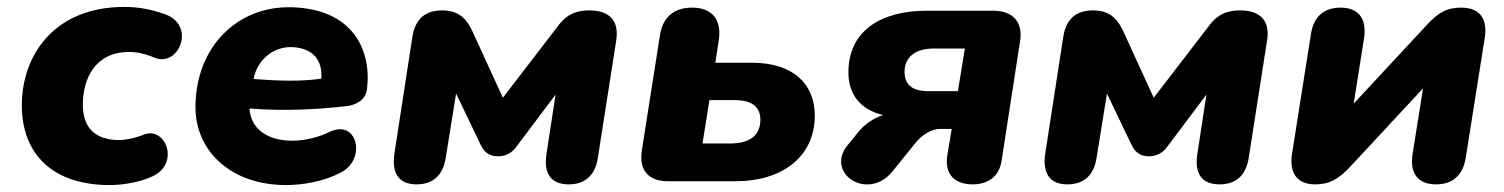

<svg xmlns="http://www.w3.org/2000/svg" viewBox="-20 -523 4339 554"><path d="M297 11C336 11 384 2 415 -12C502 -47 459 -159 396 -135C369 -124 342 -119 324 -119C249 -119 219 -160 219 -221C219 -295 254 -373 352 -373C376 -373 399 -368 427 -356C498 -329 547 -453 453 -483C418 -495 384 -503 338 -503C139 -503 43 -366 43 -219C43 -81 129 11 297 11Z M805 11C855 11 916 0 963 -25C1039 -63 1011 -182 930 -142C900 -127 860 -117 823 -117C751 -117 703 -152 700 -210C797 -202 896 -207 982 -217C1005 -220 1035 -233 1039 -266C1053 -382 995 -497 823 -502C664 -507 546 -387 544 -218C542 -86 648 11 805 11ZM712 -295 713 -301C723 -346 765 -390 825 -387C886 -383 911 -347 907 -296C845 -287 778 -290 712 -295Z M1182 9C1228 9 1258 -16 1266 -67L1296 -253L1367 -105C1377 -84 1392 -72 1417 -72C1442 -72 1459 -84 1471 -101L1583 -250L1557 -80C1548 -24 1568 9 1621 9C1667 9 1697 -16 1705 -67L1758 -406C1767 -462 1740 -493 1680 -493C1626 -493 1604 -467 1587 -444L1431 -241L1343 -433C1330 -460 1311 -493 1256 -493C1200 -493 1177 -461 1170 -417L1118 -80C1110 -25 1129 9 1182 9Z M1908 0H2103C2231 0 2331 -66 2331 -190C2331 -280 2269 -342 2150 -342H2044L2054 -407C2063 -467 2034 -501 1977 -501C1924 -501 1892 -473 1884 -420L1832 -89C1823 -32 1851 0 1908 0ZM2086 -109H2007L2027 -234H2103C2149 -234 2174 -214 2174 -178C2174 -130 2141 -109 2086 -109Z M2786 9C2832 9 2863 -14 2870 -59L2923 -402C2933 -459 2903 -492 2846 -492H2654C2520 -492 2428 -433 2428 -314C2428 -251 2462 -207 2528 -191C2500 -182 2475 -164 2459 -145L2429 -108C2356 -27 2481 60 2554 -27L2621 -110C2642 -136 2669 -151 2693 -151H2726L2713 -72C2706 -21 2734 9 2786 9ZM2658 -260C2613 -260 2590 -278 2590 -316C2590 -357 2620 -383 2674 -383H2764L2744 -260Z M3060 9C3106 9 3136 -16 3144 -67L3174 -253L3245 -105C3255 -84 3270 -72 3295 -72C3320 -72 3337 -84 3349 -101L3461 -250L3435 -80C3426 -24 3446 9 3499 9C3545 9 3575 -16 3583 -67L3636 -406C3645 -462 3618 -493 3558 -493C3504 -493 3482 -467 3465 -444L3309 -241L3221 -433C3208 -460 3189 -493 3134 -493C3078 -493 3055 -461 3048 -417L2996 -80C2988 -25 3007 9 3060 9Z M3775 9C3816 9 3842 -6 3876 -42L4086 -268L4056 -79C4047 -23 4071 9 4124 9C4171 9 4201 -17 4209 -66L4264 -413C4272 -462 4256 -501 4196 -501C4155 -501 4130 -487 4096 -450L3886 -224L3916 -414C3924 -469 3900 -501 3848 -501C3800 -501 3771 -475 3763 -427L3708 -79C3701 -34 3714 9 3775 9Z"/></svg>

Font: SN Pro Heavy
Style: Italic
Weight: 800
Italic angle: -9°
Designer: Tobias Whetton
Foundry: Supernotes
Version: Version 1.001;Glyphs 3.2 (3249)